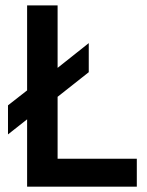

<svg xmlns="http://www.w3.org/2000/svg" viewBox="-20 -696 547 716"><path d="M81.1 0V-251L9.8 -194.8V-303.2L81.1 -358.9V-675.8H194.8V-442.9L311 -535.2V-426.8L194.8 -335V-104H490.2V0Z"/></svg>

Font: Lorenzo Sans Medium
Style: Regular
Weight: 500
Foundry: Intel Corporation
Version: Version 1.00; ttfautohint (v1.5)